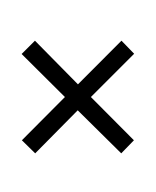

<svg xmlns="http://www.w3.org/2000/svg" viewBox="-20 -734 612 754"><path d="M286.1 -402.8 457 -574.2 506.8 -522.9 336.9 -353 505.9 -183.1 456.1 -131.8 285.2 -300.8 118.2 -131.8 65.9 -183.1 234.9 -353 64.9 -522 117.2 -574.2ZM283.2 0ZM288.6 -714.4Z"/></svg>

Font: Noto Sans Malayalam
Style: Regular
Weight: 400
Designer: Monotype Design team
Foundry: Monotype Imaging Inc.
Version: Version 1.02